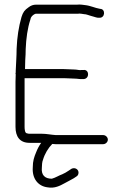

<svg xmlns="http://www.w3.org/2000/svg" viewBox="-20 -654 556 867"><path d="M432 -614C408.1 -618 388.9 -628.5 364 -631L348 -633C340.7 -633.7 334.3 -633.7 329 -633H143C130.3 -633 119 -629 109 -621C91.3 -608.8 84 -599.4 77 -577C64.6 -533.7 57.1 -486.3 55 -433C55 -400.4 52.3 -366.6 51 -334V-327C50.3 -325.7 50 -324 50 -322C50 -320.7 50.3 -319.3 51 -318C50.3 -306 50 -295 50 -285V-81C50 -37.4 69.3 -9 113 -9H166C156.3 4.8 149.5 17.2 143 34C134.4 54.7 128 72.1 128 102C124.4 151.8 151.6 186.9 195 192C226.1 197.8 251.1 184.9 271.5 173.5C287.7 164.5 296.3 160.7 313 151L325 143C329.7 140.3 332.7 136.2 334 130.5C338.3 112.1 319.2 99.9 303 108L291 116C278.2 124.2 273.2 127.8 261 133C247.7 137.4 229.9 149 214 153C181.8 153 165.7 135.8 169 103C169 92.6 170.4 75.2 174 68C181.9 40.4 197.9 14.1 216 -4C220.7 -3.3 225.3 -3 230 -3H446C456.8 -3 467 -12.5 467 -23.5C467 -34.5 456.8 -44 446 -44H232C209.2 -45.5 190.3 -50 170 -50H113C109 -50 105.3 -50.7 102 -52C92.2 -52 91 -71.2 91 -81V-301H268C284.7 -301 303.1 -299 318 -299C329.5 -299 340.7 -295.9 352 -297H359C385.4 -299.9 383.3 -341.3 357 -338H349C339.7 -335.7 327.8 -340 318 -340C303 -340 285 -342 268 -342H93C93.7 -356 94 -369.7 94 -383C95.3 -399.7 96 -416 96 -432C98.1 -481 104.4 -527.3 117 -565C118.3 -571.7 120 -576 122 -578C124.6 -582.3 135.1 -592 143 -592H332C339.7 -593.9 352.9 -590.9 360 -590C370.1 -590 379.8 -585 388 -583C397.6 -581.1 412.5 -574.9 421 -574H428C454.8 -571 458.1 -614 432 -614Z"/></svg>

Font: HoneyBee
Style: SeLit
Weight: 300
Foundry: Cannot Into Space Fonts
Version: Version 0.89